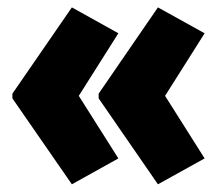

<svg xmlns="http://www.w3.org/2000/svg" viewBox="-20 -531 587 514"><path d="M190.9 -274.4 296.9 -106.9 172.4 -37.6 13.2 -267.6V-280.3L172.4 -511.2L296.9 -441.9ZM421.9 -274.4 527.8 -106.9 402.8 -37.6 244.1 -267.6V-280.3L402.8 -511.2L527.8 -441.9Z"/></svg>

Font: Open Sans Hebrew Condensed Extra Bold
Style: Regular
Weight: 800
Width: 3
Foundry: Ascender Corporation, Yanek Iontef
Version: Version 2.001;PS 002.001;hotconv 1.0.70;makeotf.lib2.5.58329